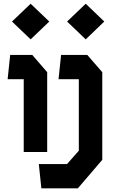

<svg xmlns="http://www.w3.org/2000/svg" viewBox="-20 -836 660 1056"><path d="M110.5 0H239.5V-439L157.5 -534H36L22 -400.5H110.5ZM207.5 200H408L542.5 43V-439L460 -534H316L302 -400.5H413.5V-7L348.5 66.5H193.5ZM451.5 -619.5 553.5 -717.5 451.5 -815.5 349 -717.5ZM148.5 -619.5 251 -717.5 148.5 -815.5 46 -717.5Z"/></svg>

Font: Monaspace Krypton
Style: Bold
Weight: 700
Designer: Riley Cran & the Lettermatic Team
Foundry: Lettermatic
Version: Version 1.200 (Monaspace Krypton)